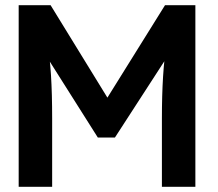

<svg xmlns="http://www.w3.org/2000/svg" viewBox="-20 -720 841 740"><path d="M52 0V-700H175L430 -285L358 -286L616 -700H733V0H604V-263Q604 -353 608.5 -425Q613 -497 624 -568L640 -525L423 -190H357L147 -522L161 -568Q172 -501 176.5 -430.5Q181 -360 181 -263V0Z"/></svg>

Font: Our Lexend Medium
Style: Regular
Weight: 500
Designer: Bonnie Shaver-Troup, Thomas Jockin
Foundry: Lexend
Version: Version 1.007